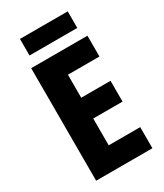

<svg xmlns="http://www.w3.org/2000/svg" viewBox="-217 -969 903 1055"><g transform="rotate(-30 234.5 -442.0)"><path d="M425 0H68V-714H425V-582H225V-436H411V-304H225V-134H425ZM398 -884V-779H95V-884Z"/></g></svg>

Font: Noto Sans Hebrew Condensed ExtraBold
Style: Regular
Weight: 800
Width: 3
Designer: Monotype Design Team
Foundry: Monotype Imaging Inc.
Version: Version 2.004; ttfautohint (v1.8.4.7-5d5b)